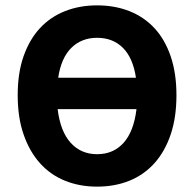

<svg xmlns="http://www.w3.org/2000/svg" viewBox="-20 -684 724 716"><path d="M342 12Q277 12 222.5 -10Q168 -32 129 -75.5Q90 -119 68 -182.5Q46 -246 46 -329Q46 -412 68 -474.5Q90 -537 129 -579Q168 -621 222.5 -642.5Q277 -664 342 -664Q408 -664 462.5 -642.5Q517 -621 556 -579Q595 -537 616.5 -474Q638 -411 638 -329Q638 -246 616.5 -182.5Q595 -119 556 -75.5Q517 -32 462.5 -10Q408 12 342 12ZM342 -543Q284 -543 246 -505.5Q208 -468 197 -394H487Q476 -468 438.5 -505.5Q401 -543 342 -543ZM342 -109Q403 -109 441 -151.5Q479 -194 489 -277H195Q205 -194 243.5 -151.5Q282 -109 342 -109Z"/></svg>

Font: Font
Style: ¶
Weight: 700
Designer: Paul D. Hunt
Foundry: Adobe Systems Incorporated
Version: Version 3.000